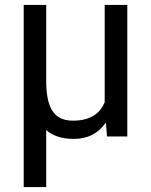

<svg xmlns="http://www.w3.org/2000/svg" viewBox="-20 -548 606 771"><path d="M165.5 -528.3V-219.2Q166 -139.6 191.2 -101.6Q216.3 -63.5 272.9 -63.5Q370.1 -63.5 400.4 -137.7V-528.3H491.2V0H409.7L405.3 -56.2Q359.9 9.8 276.9 9.8Q205.1 9.8 165.5 -25.9V203.1H75.2V-528.3Z"/></svg>

Font: TypoPRO Roboto
Style: Regular
Weight: 400
Designer: Google
Version: Version 2.136; 2016